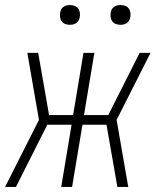

<svg xmlns="http://www.w3.org/2000/svg" viewBox="-20 -739 640 759"><path d="M0 0 134 -265 88 -530H131L174 -284H269L310 -530H353L312 -284H408L532 -530H575L441 -265L487 0H444L401 -246H306L265 0H222L263 -246H167L43 0ZM456 -641Q447 -641 438.5 -644Q430 -647 424.5 -654Q419 -661 417.5 -670.5Q416 -680 418 -690Q419 -696 422 -702Q425 -708 431 -712Q437 -716 443.5 -717.5Q450 -719 456 -719Q466 -719 474.5 -716Q483 -713 488.5 -706Q494 -699 495.5 -689.5Q497 -680 495 -670Q494 -664 490.5 -658Q487 -652 481.5 -648Q476 -644 469.5 -642.5Q463 -641 456 -641ZM256 -641Q247 -641 238.5 -644Q230 -647 224.5 -654Q219 -661 217.5 -670.5Q216 -680 218 -690Q219 -696 222 -702Q225 -708 231 -712Q237 -716 243.5 -717.5Q250 -719 256 -719Q266 -719 274.5 -716Q283 -713 288.5 -706Q294 -699 295.5 -689.5Q297 -680 295 -670Q294 -664 290.5 -658Q287 -652 281.5 -648Q276 -644 269.5 -642.5Q263 -641 256 -641Z"/></svg>

Font: Iosevka Curly XLtExObl
Style: Regular
Weight: 200
Width: 7
Italic angle: -9°
Monospace: yes
Designer: Belleve Invis
Foundry: Belleve Invis
Version: Version 11.0.1; ttfautohint (v1.8.3)